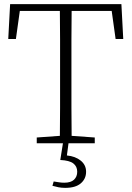

<svg xmlns="http://www.w3.org/2000/svg" viewBox="-20 -694 637 930"><path d="M20 -505 29 -674H568L577 -505H540L521 -641H327Q326 -573 326 -504Q326 -435 326 -364V-310Q326 -241 326 -172.5Q326 -104 327 -36L439 -28V0H158V-28L270 -36Q271 -104 271 -172.5Q271 -241 271 -310V-364Q271 -434 271 -503.5Q271 -573 270 -641H76L57 -505ZM272 81 285 -1H312L304 59Q345 63 371 84Q397 105 397 138Q397 172 371.5 194Q346 216 296 216Q278 216 263 213Q248 210 234 206L240 185Q254 187 266 189Q278 191 291 191Q323 191 338.5 176.5Q354 162 354 138Q354 112 335 97.5Q316 83 272 81Z"/></svg>

Font: Source Serif Pro Light
Style: Regular
Weight: 300
Designer: Frank Grießhammer
Foundry: Adobe Systems Incorporated
Version: Version 3.001;hotconv 1.0.111;makeotfexe 2.5.65597